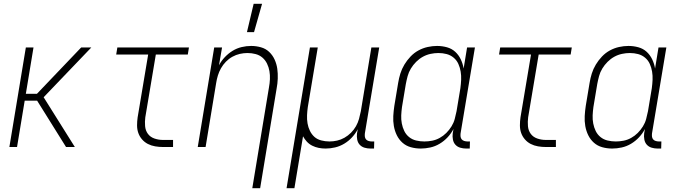

<svg xmlns="http://www.w3.org/2000/svg" viewBox="-20 -768 3540 1003"><path d="M29 0 115 -520H155L115 -278H173L404 -520H457L208 -260L371 0H325L174 -242H109L69 0Z M832 0Q811 0 790.5 -3.5Q770 -7 752.5 -16Q735 -25 722 -40Q709 -55 702.5 -73.5Q696 -92 696 -113Q696 -134 699 -155L754 -483H587L593 -520H967L961 -483H794L739 -155Q736 -132 738 -109Q740 -86 752.5 -69Q765 -52 786.5 -44.5Q808 -37 831 -37H884V0Z M1270 -600 1305 -748H1349L1307 -600ZM1298 215 1385 -311Q1389 -332 1390 -354Q1391 -376 1387.5 -396.5Q1384 -417 1375 -435.5Q1366 -454 1351 -467Q1336 -480 1315.5 -485.5Q1295 -491 1273 -491Q1253 -491 1233 -486.5Q1213 -482 1194 -471.5Q1175 -461 1160 -445.5Q1145 -430 1134.5 -411.5Q1124 -393 1118 -373Q1112 -353 1109 -333L1054 0H1013L1099 -520H1140L1124 -427Q1136 -450 1154.5 -469.5Q1173 -489 1195 -502.5Q1217 -516 1242 -522Q1267 -528 1292 -528Q1318 -528 1343 -521Q1368 -514 1386 -497Q1404 -480 1414.5 -457Q1425 -434 1428.5 -409Q1432 -384 1431 -357.5Q1430 -331 1425 -305L1339 215Z M1477 215 1599 -520H1640L1588 -209Q1585 -188 1584 -166Q1583 -144 1586.5 -123.5Q1590 -103 1599 -84.5Q1608 -66 1622.5 -53Q1637 -40 1658 -34.5Q1679 -29 1701 -29Q1721 -29 1741 -33.5Q1761 -38 1779.5 -48.5Q1798 -59 1813.5 -74.5Q1829 -90 1839.5 -108.5Q1850 -127 1855.5 -147Q1861 -167 1865 -187L1920 -520H1961L1886 -71Q1885 -62 1886 -54Q1887 -46 1892 -40Q1897 -34 1905.5 -31.5Q1914 -29 1922 -29H1935L1934 8H1915Q1899 8 1884 3.5Q1869 -1 1859 -12Q1849 -23 1846 -39Q1843 -55 1845 -71L1849 -93Q1837 -70 1819 -50.5Q1801 -31 1778.5 -17.5Q1756 -4 1731 2Q1706 8 1681 8Q1662 8 1644.5 4.5Q1627 1 1611 -7Q1595 -15 1583 -28Q1571 -41 1563 -56L1518 215Z M2178 8Q2151 8 2126 1Q2101 -6 2082.5 -22.5Q2064 -39 2053 -61.5Q2042 -84 2037.5 -109.5Q2033 -135 2034.5 -162Q2036 -189 2040 -215L2060 -335Q2064 -360 2071.5 -384Q2079 -408 2092.5 -430.5Q2106 -453 2124.5 -472.5Q2143 -492 2166 -504.5Q2189 -517 2214 -522.5Q2239 -528 2263 -528Q2290 -528 2315 -521Q2340 -514 2358 -497.5Q2376 -481 2387 -458Q2398 -435 2402 -410L2420 -520H2461L2386 -71Q2385 -62 2386 -54Q2387 -46 2392 -40Q2397 -34 2405.5 -31.5Q2414 -29 2422 -29H2435L2434 8H2415Q2399 8 2384 3.5Q2369 -1 2359 -12Q2349 -23 2346 -39Q2343 -55 2345 -71L2349 -94Q2337 -71 2318.5 -51Q2300 -31 2276.5 -17Q2253 -3 2227.5 2.5Q2202 8 2178 8ZM2197 -29Q2217 -29 2237.5 -33Q2258 -37 2277 -47.5Q2296 -58 2311.5 -73.5Q2327 -89 2338.5 -107.5Q2350 -126 2355.5 -146.5Q2361 -167 2365 -187L2385 -307Q2388 -329 2389 -351Q2390 -373 2386.5 -394Q2383 -415 2374.5 -434Q2366 -453 2350 -466.5Q2334 -480 2313.5 -485.5Q2293 -491 2270 -491Q2250 -491 2229 -486.5Q2208 -482 2189 -471.5Q2170 -461 2154 -445Q2138 -429 2126.5 -410Q2115 -391 2109.5 -370.5Q2104 -350 2100 -329L2080 -209Q2077 -187 2076 -165.5Q2075 -144 2079 -123Q2083 -102 2092 -83.5Q2101 -65 2117 -52Q2133 -39 2154 -34Q2175 -29 2197 -29Z M2832 0Q2811 0 2790.5 -3.5Q2770 -7 2752.5 -16Q2735 -25 2722 -40Q2709 -55 2702.5 -73.5Q2696 -92 2696 -113Q2696 -134 2699 -155L2754 -483H2587L2593 -520H2967L2961 -483H2794L2739 -155Q2736 -132 2738 -109Q2740 -86 2752.5 -69Q2765 -52 2786.5 -44.5Q2808 -37 2831 -37H2884V0Z M3178 8Q3151 8 3126 1Q3101 -6 3082.5 -22.5Q3064 -39 3053 -61.5Q3042 -84 3037.5 -109.5Q3033 -135 3034.5 -162Q3036 -189 3040 -215L3060 -335Q3064 -360 3071.5 -384Q3079 -408 3092.5 -430.5Q3106 -453 3124.5 -472.5Q3143 -492 3166 -504.5Q3189 -517 3214 -522.5Q3239 -528 3263 -528Q3290 -528 3315 -521Q3340 -514 3358 -497.5Q3376 -481 3387 -458Q3398 -435 3402 -410L3420 -520H3461L3386 -71Q3385 -62 3386 -54Q3387 -46 3392 -40Q3397 -34 3405.5 -31.5Q3414 -29 3422 -29H3435L3434 8H3415Q3399 8 3384 3.5Q3369 -1 3359 -12Q3349 -23 3346 -39Q3343 -55 3345 -71L3349 -94Q3337 -71 3318.5 -51Q3300 -31 3276.5 -17Q3253 -3 3227.5 2.5Q3202 8 3178 8ZM3197 -29Q3217 -29 3237.5 -33Q3258 -37 3277 -47.5Q3296 -58 3311.5 -73.5Q3327 -89 3338.5 -107.5Q3350 -126 3355.5 -146.5Q3361 -167 3365 -187L3385 -307Q3388 -329 3389 -351Q3390 -373 3386.5 -394Q3383 -415 3374.5 -434Q3366 -453 3350 -466.5Q3334 -480 3313.5 -485.5Q3293 -491 3270 -491Q3250 -491 3229 -486.5Q3208 -482 3189 -471.5Q3170 -461 3154 -445Q3138 -429 3126.5 -410Q3115 -391 3109.5 -370.5Q3104 -350 3100 -329L3080 -209Q3077 -187 3076 -165.5Q3075 -144 3079 -123Q3083 -102 3092 -83.5Q3101 -65 3117 -52Q3133 -39 3154 -34Q3175 -29 3197 -29Z"/></svg>

Font: Iosevka SS18 Extralight
Style: Italic
Weight: 200
Italic angle: -9°
Monospace: yes
Designer: Belleve Invis
Foundry: Belleve Invis
Version: Version 25.1.1; ttfautohint (v1.8.4)